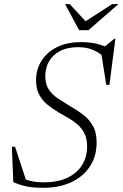

<svg xmlns="http://www.w3.org/2000/svg" viewBox="-20 -886 585 916"><path d="M493.5 -597.5Q459 -633 426.2 -647Q393.5 -661 354 -661Q302.5 -661 267.2 -643Q232 -625 214 -593.5Q196 -562 196 -522.5Q196 -484 212.8 -459Q229.5 -434 256.8 -416Q284 -398 314.5 -379.5Q345.5 -362 374.5 -340.5Q403.5 -319 422.2 -287.2Q441 -255.5 441 -206Q441 -141.5 409.5 -92.8Q378 -44 320.8 -17Q263.5 10 187 10Q142 10 110 4Q78 -2 43.5 -17L36.5 -186H52L108 -15L74.5 -44Q101.5 -27.5 130 -21.8Q158.5 -16 188.5 -16Q253.5 -16 299.8 -37.2Q346 -58.5 370.8 -97.2Q395.5 -136 395.5 -187.5Q395.5 -224 383 -249Q370.5 -274 350.2 -291.8Q330 -309.5 306.2 -323Q282.5 -336.5 260 -349.5Q230.5 -367 206 -387Q181.5 -407 166.8 -434.8Q152 -462.5 152 -503.5Q152 -553 177 -594.2Q202 -635.5 250 -660.2Q298 -685 367 -685Q406.5 -685 438.5 -677.8Q470.5 -670.5 501.5 -655.5L472 -657.5L524.5 -700.5H530.5L502 -481H487L461.5 -642ZM545 -866.5 402 -742H357.5L290.5 -866.5H312.5L394.5 -778H377.5L515.5 -866.5Z"/></svg>

Font: Newsreader 24pt Light
Style: Italic
Weight: 300
Italic angle: -17°
Designer: Hugues Gentile
Foundry: Production Type
Version: Version 1.003